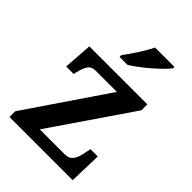

<svg xmlns="http://www.w3.org/2000/svg" viewBox="-223 -867 967 967"><g transform="rotate(45 261.0 -383.0)"><path d="M205 -606H262C321 -642 411 -721 436 -756V-766H298C277 -721 234 -657 205 -619ZM27 0H477L482 -174H430L424 -145C414 -93 400 -64 357 -64H179L473 -494V-536H60L49 -382H102L106 -398C120 -452 132 -472 170 -472H320L27 -41Z"/></g></svg>

Font: Noto Serif Semi
Style: Regular
Weight: 600
Designer: Monotype Design Team
Foundry: Monotype Imaging Inc.
Version: Version 1.002